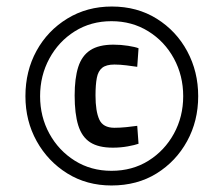

<svg xmlns="http://www.w3.org/2000/svg" viewBox="-20 -729 685 589"><path d="M322 -160Q246 -160 186.5 -197Q127 -234 92.5 -296Q58 -358 58 -434Q58 -511 92 -573Q126 -635 186.5 -672Q247 -709 323 -709Q401 -709 461 -671.5Q521 -634 554.5 -571.5Q588 -509 588 -434Q588 -358 554 -296Q520 -234 460.5 -197Q401 -160 322 -160ZM326 -276Q282 -276 256.5 -292.5Q231 -309 220 -344.5Q209 -380 209 -436Q209 -489 220 -523.5Q231 -558 257 -575Q283 -592 328 -592Q351 -592 373 -588.5Q395 -585 405 -581L401 -524Q388 -526 368 -528.5Q348 -531 331 -531Q306 -531 293.5 -521Q281 -511 277 -490Q273 -469 273 -436Q273 -388 284.5 -362.5Q296 -337 331 -337Q348 -337 368 -339Q388 -341 401 -343L405 -288Q394 -284 372 -280Q350 -276 326 -276ZM322 -205Q386 -205 435.5 -236Q485 -267 513.5 -319Q542 -371 542 -434Q542 -497 513.5 -549.5Q485 -602 435 -633Q385 -664 322 -664Q259 -664 209.5 -633Q160 -602 131.5 -549.5Q103 -497 103 -434Q103 -371 131.5 -319Q160 -267 209.5 -236Q259 -205 322 -205Z"/></svg>

Font: Cairo Medium
Style: Regular
Weight: 500
Designer: Mohamed Gaber, Accademia di Belle Arti di Urbino
Foundry: Kief Type Foundry, Accademia di Belle Arti di Urbino
Version: Version 3.117